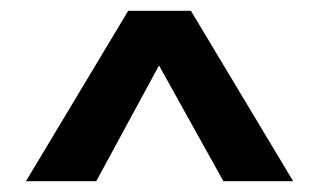

<svg xmlns="http://www.w3.org/2000/svg" viewBox="-20 -862 590 355"><path d="M522 -527H393L274 -741L158 -527H28L217 -842H333Z"/></svg>

Font: Fira Sans Medium
Style: Regular
Weight: 500
Designer: bBox Type GmbH & Carrois Corporate GbR & Edenspiekermann AG
Foundry: bBox Type GmbH & Carrois Corporate GbR & Edenspiekermann AG
Version: Version 4.301